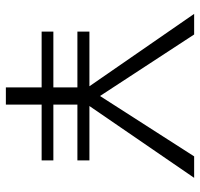

<svg xmlns="http://www.w3.org/2000/svg" viewBox="-34 -664 698 671"><g transform="rotate(90 315.5 -329.0)"><path d="M351 -292H541V-250H346V-166H541V-125H346V0H286V-125H91V-166H286V-250H91V-292H282L29 -658H101L316 -329L527 -658H602Z"/></g></svg>

Font: Ysabeau Infant Semilight
Style: Regular
Weight: 300
Designer: Christian Thalmann (Catharsis Fonts)
Version: Version 0.003